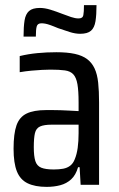

<svg xmlns="http://www.w3.org/2000/svg" viewBox="-20 -722 465 750"><path d="M162 8Q117 8 88 -6Q59 -20 46 -52.5Q33 -85 33 -141Q33 -200 44.5 -232.5Q56 -265 84 -278.5Q112 -292 160 -292Q171 -292 185.5 -292Q200 -292 216.5 -291.5Q233 -291 250.5 -290Q268 -289 287 -288V-322Q287 -367 282.5 -393Q278 -419 266.5 -431.5Q255 -444 233.5 -447Q212 -450 177 -450Q163 -450 144 -449Q125 -448 103 -446Q81 -444 57 -440V-503Q90 -511 126 -514.5Q162 -518 200 -518Q243 -518 272.5 -511.5Q302 -505 320.5 -491Q339 -477 349.5 -454.5Q360 -432 363.5 -399Q367 -366 367 -322V0H295L291 -69H285Q276 -38 258 -21.5Q240 -5 215.5 1.5Q191 8 162 8ZM190 -60Q211 -60 227 -63Q243 -66 254.5 -75Q266 -84 272 -100Q280 -119 283.5 -144.5Q287 -170 287 -202V-235H182Q152 -235 136.5 -228Q121 -221 116.5 -202Q112 -183 112 -147Q112 -112 118 -93Q124 -74 141 -67Q158 -60 190 -60ZM72 -579Q72 -618 76 -642.5Q80 -667 93.5 -679Q107 -691 136 -691Q155 -691 177.5 -684Q200 -677 223 -668Q241 -661 257.5 -655.5Q274 -650 287 -650Q303 -650 305.5 -662.5Q308 -675 308 -702H357Q357 -664 353 -639Q349 -614 335.5 -602Q322 -590 293 -590Q274 -590 252 -597Q230 -604 207 -612Q188 -620 172 -625.5Q156 -631 142 -631Q127 -631 123.5 -619Q120 -607 120 -579Z"/></svg>

Font: Saira Condensed Medium
Style: Regular
Weight: 500
Width: 3
Designer: Hector Gatti with collaboration of the Omnibus-Type team
Foundry: Omnibus-Type
Version: Version 1.101